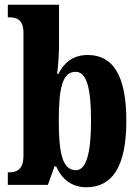

<svg xmlns="http://www.w3.org/2000/svg" viewBox="-20 -780 590 810"><path d="M344 10C453 10 513 -76 513 -270C513 -463 456 -548 350 -548C287 -548 249 -514 226 -468H221C225 -499 229 -553 229 -590V-760H13V-707H17C52 -707 79 -697 79 -640V-124C79 -62 48 -53 18 -53H13V0H182L210 -78H217C240 -26 281 10 344 10ZM300 -62C243 -62 228 -136 228 -271C228 -408 243 -477 299 -477C345 -477 364 -410 364 -272C364 -136 345 -62 300 -62Z"/></svg>

Font: Noto Serif Hebrew ExtraCondensed ExtraBold
Style: Regular
Weight: 800
Width: 2
Designer: Monotype Design Team
Foundry: Monotype Imaging Inc.
Version: Version 2.004